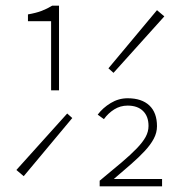

<svg xmlns="http://www.w3.org/2000/svg" viewBox="-20 -660 640 680"><path d="M161 -340V-585H79V-609Q108 -614 127.5 -621.5Q147 -629 165 -640H189V-340ZM64 -36 38 -58 218 -258 236 -242ZM382 -402 364 -418 536 -624 562 -602ZM333 0V-20Q378 -57 411 -85Q444 -113 465 -135Q486 -157 496 -175.5Q506 -194 506 -214Q506 -248 486.5 -267Q467 -286 432 -286Q406 -286 384.5 -272.5Q363 -259 348 -238L326 -254Q344 -278 372 -295Q400 -312 432 -312Q482 -312 509 -286.5Q536 -261 536 -213Q536 -190 524.5 -168.5Q513 -147 492.5 -125Q472 -103 444 -78.5Q416 -54 383 -26H554V0Z"/></svg>

Font: Source Code Pro ExtraLight
Style: Regular
Weight: 200
Monospace: yes
Designer: Paul D. Hunt, Teo Tuominen
Foundry: Adobe Systems Incorporated
Version: Version 2.030;PS 1.000;hotconv 16.6.51;makeotf.lib2.5.65220